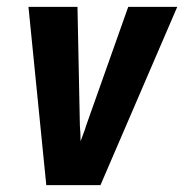

<svg xmlns="http://www.w3.org/2000/svg" viewBox="-20 -540 540 560"><path d="M115 0 63 -520H206L213 -173Q214 -162 214.5 -151Q215 -140 215 -128Q219 -140 223.5 -151Q228 -162 231 -173L354 -520H497L273 0Z"/></svg>

Font: Iosevka Heavy
Style: Italic
Weight: 900
Italic angle: -9°
Monospace: yes
Designer: Belleve Invis
Foundry: Belleve Invis
Version: Version 32.5.0; ttfautohint (v1.8.4)